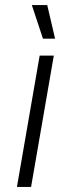

<svg xmlns="http://www.w3.org/2000/svg" viewBox="-20 -740 279 760"><path d="M47 0H103L193 -520H137ZM150 -587H198L167 -720H106Z"/></svg>

Font: Fixel Display Light
Style: Italic
Weight: 300
Italic angle: -10°
Designer: AlfaBravo + MacPaw
Foundry: Kyrylo Tkachov, Marchela Mozhyna, Serhii Makarenko, Maria Weinstein, Zakhar Kryvoshyya
Version: Version 1.210;Glyphs 3.2 (3217)